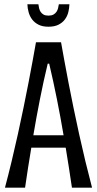

<svg xmlns="http://www.w3.org/2000/svg" viewBox="-20 -866 448 886"><path d="M312 0Q305.2 -46.9 297.9 -92.8Q290.5 -138.7 283.2 -184.6H124.5Q116.7 -138.7 109.6 -92.8Q102.5 -46.9 95.7 0H2.9Q18.6 -59.1 33.7 -121.8Q48.8 -184.6 62.5 -246.8Q76.2 -309.1 88.6 -369.4Q101.1 -429.7 111.6 -484.6Q122.1 -539.6 130.9 -586.9Q139.6 -634.3 146 -670.9H261.7Q268.1 -634.3 276.9 -586.9Q285.6 -539.6 296.1 -484.6Q306.6 -429.7 319.1 -369.4Q331.5 -309.1 345.2 -246.8Q358.9 -184.6 374 -121.8Q389.2 -59.1 404.8 0ZM200.2 -572.3Q180.2 -489.3 164.1 -407.2Q147.9 -325.2 133.8 -241.7H273.4Q259.3 -325.2 242.9 -407.2Q226.6 -489.3 207 -572.3ZM300.3 -846.2Q299.8 -828.1 295.2 -809.6Q290.5 -791 279.3 -776.1Q268.1 -761.2 249.8 -752Q231.4 -742.7 203.6 -742.7Q176.3 -742.7 158 -752Q139.6 -761.2 128.4 -776.1Q117.2 -791 112.1 -809.6Q106.9 -828.1 106.4 -846.2H157.2Q158.2 -837.4 160.4 -828.1Q162.6 -818.8 167.5 -811.3Q172.4 -803.7 180.9 -798.8Q189.5 -793.9 203.6 -793.9Q217.8 -793.9 226.6 -798.8Q235.4 -803.7 240.5 -811.3Q245.6 -818.8 248 -828.1Q250.5 -837.4 251.5 -846.2H300.3Z"/></svg>

Font: Crushed
Style: Regular
Weight: 400
Width: 3
Designer: Astigmatic (AOETI)
Foundry: Astigmatic (AOETI)
Version: Version 001.000